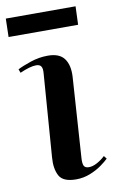

<svg xmlns="http://www.w3.org/2000/svg" viewBox="-88 -764 497 824"><g transform="rotate(-10 160.5 -352.0)"><path d="M117 -458Q119 -479 113 -488.5Q107 -498 91 -498Q65 -498 20 -478L14 -494Q35 -505 72 -517.5Q109 -530 148 -530Q198 -530 219 -501.5Q240 -473 237 -422L214 -75Q212 -50 217 -39Q222 -28 239 -28Q255 -28 274 -38Q293 -48 310 -64L320 -51Q309 -40 287.5 -24.5Q266 -9 237 2.5Q208 14 176 14Q119 14 102.5 -17Q86 -48 90 -97ZM-2 -718H302L299 -638H-4Z"/></g></svg>

Font: Literata 72pt SemiBold
Style: Italic
Weight: 600
Italic angle: -2°
Designer: Latin by Veronika Burian and Jose Scaglione. Greek by Irene Vlachou. Cyrillic by Vera Evstafieva
Foundry: TypeTogether
Version: Version 3.002